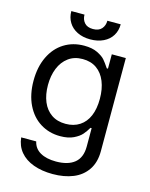

<svg xmlns="http://www.w3.org/2000/svg" viewBox="-133 -791 846 1085"><g transform="rotate(15 289.5 -248.5)"><path d="M57.6 55.7H145.5Q154.3 95.7 189.9 116.2Q225.6 136.7 282.2 136.7Q352.5 136.7 390.6 105.5Q428.7 74.2 428.7 9.8V-97.7H421.9Q408.2 -74.2 392.6 -56.2Q377 -38.1 345.7 -22.9Q314.5 -7.8 267.6 -7.8Q203.1 -7.8 151.9 -39.6Q100.6 -71.3 71.3 -131.3Q42 -191.4 42 -272.5Q42 -352.5 70.8 -412.6Q99.6 -472.7 150.9 -504.9Q202.1 -537.1 268.6 -537.1Q315.4 -537.1 346.2 -522Q377 -506.8 390.6 -491.2Q404.3 -475.6 423.8 -446.3H430.7V-530.3H512.7V14.6Q512.7 80.1 482.9 124Q453.1 168 401.4 189Q349.6 210 282.2 210Q218.8 210 169.4 191.9Q120.1 173.8 91.3 139.2Q62.5 104.5 57.6 55.7ZM430.7 -269.5Q430.7 -327.1 413.1 -370.6Q395.5 -414.1 361.8 -438Q328.1 -461.9 279.3 -461.9Q230.5 -461.9 196.3 -436.5Q162.1 -411.1 144.5 -367.7Q127 -324.2 127 -269.5Q127 -213.9 144.5 -171.9Q162.1 -129.9 196.3 -106.4Q230.5 -83 279.3 -83Q327.1 -83 361.3 -105.5Q395.5 -127.9 413.1 -169.4Q430.7 -210.9 430.7 -269.5ZM290 -580.1Q247.1 -580.1 214.4 -596.2Q181.6 -612.3 164.1 -641.1Q146.5 -669.9 146.5 -707H223.6Q223.6 -678.7 240.2 -659.7Q256.8 -640.6 290 -640.6Q324.2 -640.6 340.8 -659.7Q357.4 -678.7 357.4 -707H435.5Q435.5 -669.9 418 -641.1Q400.4 -612.3 367.2 -596.2Q334 -580.1 290 -580.1Z"/></g></svg>

Font: Pretendard Std Variable
Style: Regular
Weight: 400
Designer: Base glyphs from Inter by Rasmus Andersson; Hangeul glyphs from Noto Sans CJK(Source Han Sans) by Jang Soo-young and Kan
Foundry: Kil Hyung-jin
Version: Version 1.309;Glyphs 3.2 (3225)